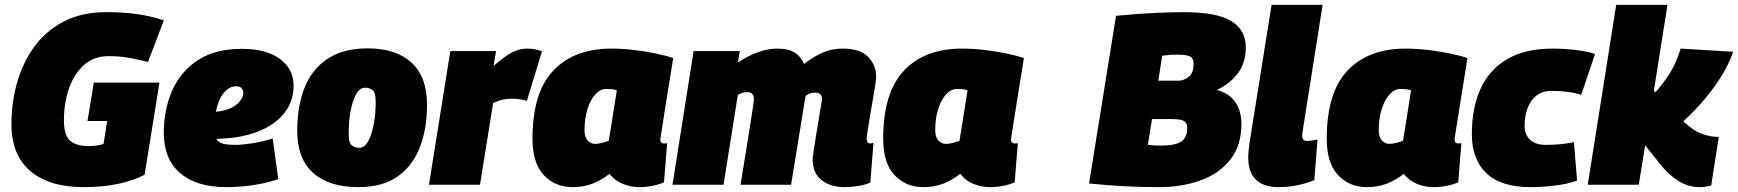

<svg xmlns="http://www.w3.org/2000/svg" viewBox="-20 -760 7151 790"><path d="M324 10Q183 10 105 -56Q27 -122 27 -250Q27 -335 49.5 -417Q72 -499 119 -565Q166 -631 240.5 -670.5Q315 -710 418 -710Q483 -710 540.5 -702.5Q598 -695 654 -676L589 -505Q554 -514 514.5 -521.5Q475 -529 427 -529Q366 -529 325 -492Q284 -455 263.5 -395Q243 -335 243 -265Q243 -204 268 -181.5Q293 -159 345 -159Q365 -159 381 -161.5Q397 -164 406 -168L421 -262H340L366 -420H636L575 -41Q532 -18 468.5 -4Q405 10 324 10Z M1125 -23Q1075 -6 1020 2Q965 10 911 10Q788 10 721 -48Q654 -106 654 -213Q654 -310 689 -388.5Q724 -467 795 -513Q866 -559 974 -559Q1076 -559 1132 -517.5Q1188 -476 1188 -407Q1188 -324 1124.5 -268Q1061 -212 950 -195Q906 -189 870 -189Q879 -173 898.5 -168.5Q918 -164 952 -164Q975 -164 1015.5 -170Q1056 -176 1102 -190ZM951 -405Q923 -405 900.5 -377.5Q878 -350 868 -300Q879 -301 890 -303Q933 -311 956.5 -332.5Q980 -354 981 -376Q981 -405 951 -405Z M1455 10Q1334 10 1268.5 -48.5Q1203 -107 1203 -222Q1203 -324 1233.5 -400Q1264 -476 1328.5 -518.5Q1393 -561 1493 -561Q1609 -561 1673 -502.5Q1737 -444 1737 -329Q1737 -228 1706.5 -151.5Q1676 -75 1614 -32.5Q1552 10 1455 10ZM1460 -152Q1479 -153 1492 -174Q1505 -195 1513 -227.5Q1521 -260 1524 -294.5Q1527 -329 1525 -357Q1524 -382 1510.5 -391Q1497 -400 1480 -399Q1461 -398 1448 -377Q1435 -356 1427 -323.5Q1419 -291 1416.5 -256.5Q1414 -222 1415 -194Q1417 -169 1430 -160Q1443 -151 1460 -152Z M2021 -550 2011 -489Q2056 -528 2086 -544Q2116 -560 2148 -560Q2164 -560 2179 -557.5Q2194 -555 2210 -549L2148 -345Q2115 -354 2087 -354Q2069 -354 2051 -350.5Q2033 -347 2009 -336L1955 0H1745L1833 -550Z M2612 10Q2574 10 2541 -4Q2508 -18 2488 -45Q2456 -19 2418.5 -4.5Q2381 10 2337 10Q2264 10 2217.5 -39.5Q2171 -89 2171 -190Q2171 -379 2256.5 -469.5Q2342 -560 2495 -560Q2540 -560 2587.5 -554.5Q2635 -549 2678 -540Q2721 -531 2750 -521Q2732 -410 2721.5 -344.5Q2711 -279 2706 -246Q2701 -213 2699 -201Q2697 -189 2697 -186Q2697 -170 2711 -170Q2714 -170 2718 -170Q2722 -170 2725 -171L2712 -10Q2696 -2 2667.5 4Q2639 10 2612 10ZM2485 -181 2518 -388Q2508 -392 2497 -393Q2486 -394 2475 -394Q2450 -394 2429.5 -371.5Q2409 -349 2397 -310.5Q2385 -272 2385 -224Q2385 -196 2398 -182Q2411 -168 2428 -168Q2442 -168 2457 -172Q2472 -176 2485 -181Z M3457 10Q3397 10 3360.5 -19Q3324 -48 3324 -102Q3324 -114 3328 -140.5Q3332 -167 3337.5 -201Q3343 -235 3348.5 -267.5Q3354 -300 3358 -324Q3362 -348 3362 -353Q3362 -379 3334 -379Q3325 -379 3315.5 -376.5Q3306 -374 3295 -366Q3294 -363 3292.5 -352.5Q3291 -342 3290 -338Q3276 -253 3262.5 -168.5Q3249 -84 3235 0H3027Q3036 -54 3045.5 -113.5Q3055 -173 3063.5 -225.5Q3072 -278 3077 -312.5Q3082 -347 3082 -352Q3082 -381 3054 -381Q3038 -381 3016 -370L2957 0H2747L2834 -550H3024L3016 -503Q3064 -534 3103.5 -547Q3143 -560 3178 -560Q3225 -560 3251 -543Q3277 -526 3288 -497Q3335 -532 3370.5 -546Q3406 -560 3449 -560Q3519 -560 3552 -526Q3585 -492 3585 -443Q3585 -434 3581 -408Q3577 -382 3571 -348.5Q3565 -315 3559.5 -281.5Q3554 -248 3550 -222.5Q3546 -197 3546 -188Q3546 -170 3560 -170Q3568 -170 3574 -172L3561 -9Q3542 0 3513 5Q3484 10 3457 10Z M4055 10Q4017 10 3984 -4Q3951 -18 3931 -45Q3899 -19 3861.5 -4.5Q3824 10 3780 10Q3707 10 3660.5 -39.5Q3614 -89 3614 -190Q3614 -379 3699.5 -469.5Q3785 -560 3938 -560Q3983 -560 4030.5 -554.5Q4078 -549 4121 -540Q4164 -531 4193 -521Q4175 -410 4164.5 -344.5Q4154 -279 4149 -246Q4144 -213 4142 -201Q4140 -189 4140 -186Q4140 -170 4154 -170Q4157 -170 4161 -170Q4165 -170 4168 -171L4155 -10Q4139 -2 4110.5 4Q4082 10 4055 10ZM3928 -181 3961 -388Q3951 -392 3940 -393Q3929 -394 3918 -394Q3893 -394 3872.5 -371.5Q3852 -349 3840 -310.5Q3828 -272 3828 -224Q3828 -196 3841 -182Q3854 -168 3871 -168Q3885 -168 3900 -172Q3915 -176 3928 -181Z M4461 -5 4572 -695Q4667 -704 4736 -707Q4805 -710 4849 -710Q4989 -710 5047.5 -672.5Q5106 -635 5106 -566Q5106 -503 5074.5 -460Q5043 -417 4987 -390Q5039 -376 5063.5 -338.5Q5088 -301 5088 -251Q5088 -161 5042 -103Q4996 -45 4919 -17.5Q4842 10 4749 10Q4675 10 4609.5 6.5Q4544 3 4461 -5ZM4746 -428H4830Q4849 -428 4870 -443Q4891 -458 4891 -498Q4891 -520 4877 -527.5Q4863 -535 4823 -535Q4804 -535 4794 -534Q4784 -533 4762 -531ZM4720 -270 4703 -164Q4716 -162 4732.5 -161.5Q4749 -161 4757 -161Q4814 -161 4839.5 -177Q4865 -193 4865 -235Q4865 -253 4852.5 -261.5Q4840 -270 4805 -270Z M5212 -740H5422L5340 -221Q5338 -209 5338 -201Q5338 -180 5359 -180Q5373 -180 5401 -186L5388 -19Q5357 -6 5319 2Q5281 10 5243 10Q5116 10 5116 -112Q5116 -124 5117.5 -139Q5119 -154 5121 -170Z M5880 10Q5842 10 5809 -4Q5776 -18 5756 -45Q5724 -19 5686.5 -4.5Q5649 10 5605 10Q5532 10 5485.5 -39.5Q5439 -89 5439 -190Q5439 -379 5524.5 -469.5Q5610 -560 5763 -560Q5808 -560 5855.5 -554.5Q5903 -549 5946 -540Q5989 -531 6018 -521Q6000 -410 5989.5 -344.5Q5979 -279 5974 -246Q5969 -213 5967 -201Q5965 -189 5965 -186Q5965 -170 5979 -170Q5982 -170 5986 -170Q5990 -170 5993 -171L5980 -10Q5964 -2 5935.5 4Q5907 10 5880 10ZM5753 -181 5786 -388Q5776 -392 5765 -393Q5754 -394 5743 -394Q5718 -394 5697.5 -371.5Q5677 -349 5665 -310.5Q5653 -272 5653 -224Q5653 -196 5666 -182Q5679 -168 5696 -168Q5710 -168 5725 -172Q5740 -176 5753 -181Z M6279 10Q6155 10 6095.5 -47.5Q6036 -105 6036 -208Q6036 -316 6072 -395Q6108 -474 6182 -517Q6256 -560 6370 -560Q6416 -560 6462.5 -554.5Q6509 -549 6543 -538L6486 -370Q6456 -379 6426 -382.5Q6396 -386 6364 -386Q6326 -386 6301.5 -366.5Q6277 -347 6265 -314Q6253 -281 6253 -242Q6253 -207 6275 -185.5Q6297 -164 6340 -164Q6368 -164 6393.5 -166Q6419 -168 6456 -175L6469 -17Q6427 -2 6375 4Q6323 10 6279 10Z M6513 0 6630 -740H6841L6785 -387L6791 -380Q6826 -419 6852 -461Q6878 -503 6895 -560L7111 -547Q7096 -501 7065.5 -451Q7035 -401 6994 -352Q6953 -303 6906 -261Q6946 -224 6974.5 -212.5Q7003 -201 7029 -198Q7035 -197 7040.5 -197Q7046 -197 7052 -197L7021 3Q6997 10 6973 10Q6927 10 6886 -15.5Q6845 -41 6810 -86L6749 -162L6723 0Z"/></svg>

Font: Georama Black
Style: Italic
Weight: 900
Italic angle: -9°
Designer: Jean-Baptiste Levee
Foundry: Production Type
Version: Version 1.000